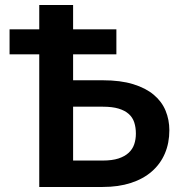

<svg xmlns="http://www.w3.org/2000/svg" viewBox="-20 -743 714 763"><path d="M388.5 -424Q459 -424 509.2 -408.5Q559.5 -393 591.2 -366.2Q623 -339.5 638 -303.2Q653 -267 653 -225.5Q653 -174.5 635.2 -133Q617.5 -91.5 583.5 -61.8Q549.5 -32 500.2 -16Q451 0 388 0H136V-527H18V-626.5H136V-723H270.5V-626.5H442.5V-527H270.5V-424ZM388 -105Q425.5 -105 450.8 -113.2Q476 -121.5 491.5 -136Q507 -150.5 513.5 -170Q520 -189.5 520 -212Q520 -236.5 513.5 -256.5Q507 -276.5 491.5 -290.2Q476 -304 451 -311.5Q426 -319 388.5 -319H270.5V-105Z"/></svg>

Font: Lato
Style: Bold
Weight: 700
Designer: Lukasz Dziedzic with Adam Twardoch and Botio Nikoltchev
Foundry: tyPoland Lukasz Dziedzic
Version: Version 2.010; 2014-09-01; http://www.latofonts.com/; ttfaut